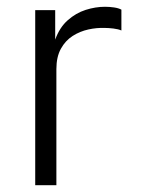

<svg xmlns="http://www.w3.org/2000/svg" viewBox="-20 -547 417 567"><path d="M84 0V-517H143V-430Q156 -466 180 -487.2Q204 -508.5 233 -517.8Q262 -527 290 -527Q303.5 -527 317 -525Q330.5 -523 338.5 -518.5V-457Q329.5 -461 314.8 -462.8Q300 -464.5 290 -464.5Q266 -465.5 241 -460Q216 -454.5 194.5 -440.8Q173 -427 159.8 -403Q146.5 -379 146.5 -343V0Z"/></svg>

Font: Public Sans ExtraLight
Style: Regular
Weight: 250
Designer: The Public Sans Project Authors: Dan O. Williams and USWDS (Libre Franklin designed by Pablo Impallari and Rodrigo Fuenz
Version: Version 1.007